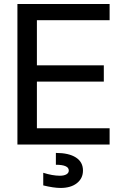

<svg xmlns="http://www.w3.org/2000/svg" viewBox="-20 -721 605 958"><path d="M66.9 0V-701.2H526.9V-620.1H164.1V-395H498V-314H164.1V-81.1H526.9V0ZM195.8 204.1V141.1Q242.2 155.8 278.8 155.8Q299.3 155.8 311.3 148.9Q323.2 142.1 323.2 129.9Q323.2 101.1 258.8 101.1V42Q323.2 42 358.6 64.7Q394 87.4 394 129.9Q394 168.9 363.8 192.9Q333.5 216.8 282.2 216.8Q248 216.8 195.8 204.1Z"/></svg>

Font: LT Superior Med
Style: Regular
Weight: 500
Designer: Daniel Lyons
Foundry: LyonsType
Version: Version 1.000